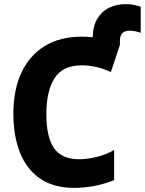

<svg xmlns="http://www.w3.org/2000/svg" viewBox="-20 -902 703 932"><path d="M340 10Q241 10 175.5 -34.5Q110 -79 77.5 -160Q45 -241 45 -350Q45 -468 85 -551.5Q125 -635 199 -679.5Q273 -724 376 -724Q403 -724 430 -721Q431 -776 453 -812Q475 -848 511 -865Q547 -882 591 -882Q613 -882 633.5 -877.5Q654 -873 663 -869V-743Q655 -746 640 -749.5Q625 -753 608 -753Q562 -753 562 -703V-684L518 -552Q483 -569 446.5 -577Q410 -585 378 -585Q284 -585 244.5 -522Q205 -459 205 -349Q205 -235 243 -182Q281 -129 364 -129Q402 -129 448.5 -140Q495 -151 534 -174V-28Q488 -9 438.5 0.5Q389 10 340 10Z"/></svg>

Font: Noto Sans Mono ExtraBold
Style: Regular
Weight: 800
Designer: Monotype Design Team
Foundry: Monotype Imaging Inc.
Version: Version 2.014